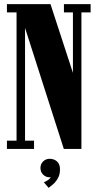

<svg xmlns="http://www.w3.org/2000/svg" viewBox="-20 -720 472 928"><path d="M13.5 0V-40H60V-660H13.5V-700H224L340.5 -343.5H332.5V-660H289V-700H418V-660H373.5V0H288.5L91 -616.5H101V-40H144.5V0ZM215 188 192 161Q197 159.5 209 152.2Q221 145 225 136.5Q224 137 220 137Q201.5 137 188.5 124Q175.5 111 175.5 92Q175.5 73 188.5 60.2Q201.5 47.5 220 47.5Q240.5 47.5 255.2 60Q270 72.5 270 98.5Q270 123.5 260 141.2Q250 159 237 170.2Q224 181.5 215 188Z"/></svg>

Font: Imbue Thin 10pt Black
Style: Regular
Weight: 900
Version: Version 1.102